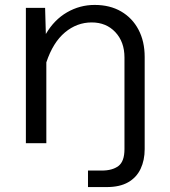

<svg xmlns="http://www.w3.org/2000/svg" viewBox="-20 -581 690 779"><path d="M364 -561Q426 -561 471.5 -534.5Q517 -508 542 -460.5Q567 -413 567 -350V24Q567 69 550.5 104Q534 139 500 158.5Q466 178 413 178H337V111H393Q436 111 460.5 92.5Q485 74 485 24V-348Q485 -411 448 -450.5Q411 -490 352 -490Q292 -490 243.5 -449.5Q195 -409 168 -328V0H85V-549H163L166 -443Q200 -501 252 -531Q304 -561 364 -561Z"/></svg>

Font: Azeret Mono Light
Style: Regular
Weight: 300
Designer: Martin Vácha
Foundry: Displaay
Version: Version 1.002